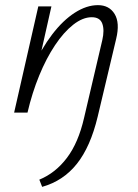

<svg xmlns="http://www.w3.org/2000/svg" viewBox="-20 -438 536 747"><path d="M144 289 133 261Q196 235 240.5 176Q285 117 307 21L378 -282Q387 -321 378 -346Q369 -371 337 -371Q302 -371 265 -342Q228 -313 194 -262Q160 -211 132.5 -144Q105 -77 87 0H48Q71 -95 106 -172Q141 -249 183 -304Q225 -359 271 -388.5Q317 -418 361 -418Q405 -418 426 -383.5Q447 -349 432 -287L360 16Q332 133 279 199.5Q226 266 144 289ZM35 0 129 -413H180L87 0Z"/></svg>

Font: Ysabeau Infant Light
Style: Italic
Weight: 300
Italic angle: -12°
Designer: Christian Thalmann (Catharsis Fonts)
Version: Version 2.001;gftools[0.9.30]; featfreeze: ss01,ss02,lnum